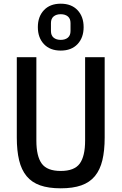

<svg xmlns="http://www.w3.org/2000/svg" viewBox="-20 -1008 659 1040"><path d="M177 -698V-246Q177 -162 206 -122Q235 -82 309 -82Q383 -82 412 -122Q441 -162 441 -246V-698H547V-263Q547 -192 534.5 -140Q522 -88 494 -54Q466 -20 420.5 -4Q375 12 309 12Q243 12 197.5 -4Q152 -20 124 -54Q96 -88 83.5 -140Q71 -192 71 -263V-698ZM309 -734Q251 -734 218 -769Q185 -804 185 -861Q185 -918 218 -953Q251 -988 309 -988Q367 -988 400 -953Q433 -918 433 -861Q433 -804 400 -769Q367 -734 309 -734ZM309 -792Q333 -792 347.5 -804Q362 -816 362 -840V-883Q362 -907 347.5 -919Q333 -931 309 -931Q285 -931 270.5 -919Q256 -907 256 -883V-840Q256 -816 270.5 -804Q285 -792 309 -792Z"/></svg>

Font: IBM Plex Sans Cond Medm
Style: Regular
Weight: 500
Width: 3
Designer: Mike Abbink, Paul van der Laan, Pieter van Rosmalen
Foundry: Bold Monday
Version: Version 1.3